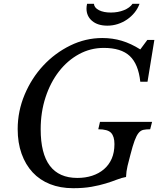

<svg xmlns="http://www.w3.org/2000/svg" viewBox="-20 -980 849 1010"><path d="M387 -44Q429 -44 464.5 -55.5Q500 -67 526.5 -89.5Q553 -112 567.5 -145Q582 -178 582 -222Q582 -262 564.5 -281Q547 -300 497 -300L506 -339H780L770 -300Q749 -300 734.5 -297Q720 -294 709 -280.5Q698 -267 688 -240Q678 -213 666 -166Q658 -137 651 -107.5Q644 -78 643 -49Q620 -45 594.5 -35Q569 -25 536.5 -15Q504 -5 462 2.5Q420 10 365 10Q297 10 243 -11.5Q189 -33 151.5 -73.5Q114 -114 93.5 -171.5Q73 -229 73 -301Q73 -395 109.5 -482Q146 -569 207.5 -635Q269 -701 349.5 -740.5Q430 -780 518 -780Q572 -780 620.5 -765.5Q669 -751 718 -720L755 -770H792L756 -550H718Q708 -643 662.5 -685.5Q617 -728 526 -728Q456 -728 395.5 -695Q335 -662 290 -604Q245 -546 219.5 -468Q194 -390 194 -300Q194 -44 387 -44ZM714 -960Q705 -935 688 -914Q671 -893 648.5 -877.5Q626 -862 599.5 -853.5Q573 -845 545 -845Q494 -845 464.5 -870Q435 -895 435 -935Q435 -946 438 -960H474Q476 -939 500.5 -926.5Q525 -914 563 -914Q601 -914 632 -926.5Q663 -939 677 -960Z"/></svg>

Font: SVN-Libre Baskerville
Style: Italic
Weight: 400
Italic angle: -14°
Designer: Pablo Impallari, Rodrigo Fuenzalida
Foundry: Pablo Impallari, Rodrigo Fuenzalida
Version: Version 1.000; ttfautohint (v1.8.4)